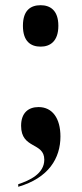

<svg xmlns="http://www.w3.org/2000/svg" viewBox="-20 -562 313 737"><path d="M136 -383C172 -383 204 -403 204 -463C204 -523 172 -542 136 -542C98 -542 68 -523 68 -463C68 -403 98 -383 136 -383ZM50 145V155C167 121 212 45 212 -38C212 -108 181 -151 128 -151C89 -151 61 -129 61 -79C61 11 150 -17 150 51C150 105 93 131 50 145Z"/></svg>

Font: Noto Serif Display Condensed ExtraBold
Style: Regular
Weight: 800
Width: 3
Designer: Monotype Design Team
Foundry: Monotype Imaging Inc.
Version: Version 2.009